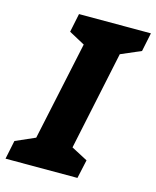

<svg xmlns="http://www.w3.org/2000/svg" viewBox="-146 -789 703 864"><g transform="rotate(15 206.0 -357.0)"><path d="M-37 0H298L317 -87L241 -127L338 -587L431 -627L449 -714H114L96 -627L170 -587L72 -127L-19 -87Z"/></g></svg>

Font: Noto Sans UI Condensed Black
Style: Italic
Weight: 900
Width: 3
Italic angle: -192°
Designer: Monotype Design Team
Foundry: Monotype Imaging Inc.
Version: Version 1.901